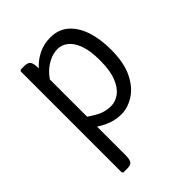

<svg xmlns="http://www.w3.org/2000/svg" viewBox="-205 -611 936 936"><g transform="rotate(-45 263.0 -143.0)"><path d="M120.5 -493.5Q145.5 -493.5 153.2 -480Q161 -466.5 161 -441V164.5Q161 189.5 153.8 202.2Q146.5 215 121.5 215H94.5L88.5 209V-487.5L94.5 -493.5ZM475 -251.5Q475 -160 446.5 -102.8Q418 -45.5 374.8 -18.8Q331.5 8 288 8Q242.5 8 202.5 -10.8Q162.5 -29.5 127 -58L131 -123.5Q159.5 -101.5 198 -78.8Q236.5 -56 281 -56Q311 -56 338.2 -76Q365.5 -96 382.8 -139Q400 -182 400 -251.5Q400 -318 384.8 -359.2Q369.5 -400.5 345 -419.2Q320.5 -438 292.5 -438Q262.5 -438 231.2 -422.2Q200 -406.5 174.8 -377.2Q149.5 -348 137 -307.5L124 -377.5Q136 -407.5 161.8 -436.2Q187.5 -465 224.5 -483.8Q261.5 -502.5 307 -502.5Q362 -502.5 399.2 -470.8Q436.5 -439 455.8 -382.5Q475 -326 475 -251.5Z"/></g></svg>

Font: Signika Light
Style: Regular
Weight: 300
Designer: Anna Giedry
Foundry: Anna Giedry
Version: Version 2.000